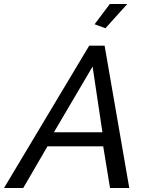

<svg xmlns="http://www.w3.org/2000/svg" viewBox="-67 -938 739 958"><path d="M378 -710H455L578 0H482L448 -208H170L49 0H-47ZM444 -278 395 -606 202 -278ZM459 -797 405 -817 481 -918H568Z"/></svg>

Font: Raleway Medium
Style: Italic
Weight: 500
Italic angle: -12°
Designer: Matt McInerney, Pablo Impallari, Rodrigo Fuenzalida
Foundry: Matt McInerney, Pablo Impallari, Rodrigo Fuenzalida
Version: Version 4.026